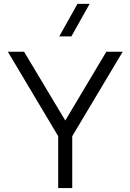

<svg xmlns="http://www.w3.org/2000/svg" viewBox="-20 -961 666 981"><path d="M282.7 -774.9 376 -941.4H438L344.7 -774.9ZM277.3 0V-265.1L20 -696.8H103L313.5 -345.2L523.4 -696.8H606.9L349.1 -265.1V0Z"/></svg>

Font: Basically A Sans Serif
Style: Regular
Weight: 400
Designer: Hyung-Suk Kim
Foundry: Mental Design
Version: 1.000